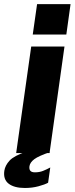

<svg xmlns="http://www.w3.org/2000/svg" viewBox="-58 -743 363 932"><path d="M20.5 0 93.5 -517H255L182.5 0ZM101 -575.5 122 -723H284.5L264 -575.5ZM63 169.5Q11.5 169.5 -15.8 148.8Q-43 128 -37 86Q-33 60 -11.8 36.8Q9.5 13.5 68.5 -6.5L185.5 -5Q129.5 14 108.8 29.5Q88 45 85 63.5Q83 78.5 89.2 86Q95.5 93.5 111.5 93.5Q133.5 93.5 151 86.5Q168.5 79.5 186 70L175.5 144Q159.5 153 128.8 161.2Q98 169.5 63 169.5Z"/></svg>

Font: Public Sans Thin ExtraBold
Style: Italic
Weight: 800
Italic angle: -8°
Version: Version 2.001